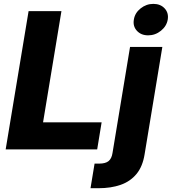

<svg xmlns="http://www.w3.org/2000/svg" viewBox="-20 -786 904 1010"><path d="M9.8 0 130.4 -727.5H303.2L206.5 -142.6H514.6L491.2 0ZM664.1 -539.1H834L740.7 25.4Q730.5 89.8 698 129.2Q665.5 168.5 614.7 186.3Q564 204.1 497.6 204.1H456.1L477.5 74.7H501Q535.2 74.7 551.3 61.3Q567.4 47.9 571.8 19ZM759.3 -600.1Q722.2 -600.1 700.2 -624Q678.2 -647.9 684.1 -682.6Q689.5 -717.8 719.5 -741.7Q749.5 -765.6 786.6 -765.6Q824.2 -765.6 846.2 -741.7Q868.2 -717.8 862.3 -682.6Q856.4 -648.4 826.7 -624.3Q796.9 -600.1 759.3 -600.1Z"/></svg>

Font: Inter 18pt ExtraBold
Style: Italic
Weight: 800
Italic angle: -9.3988°
Designer: Rasmus Andersson
Foundry: rsms
Version: Version 4.001;git-66647c0bb